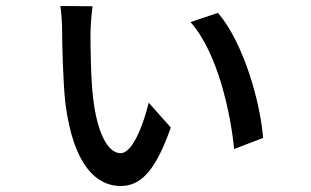

<svg xmlns="http://www.w3.org/2000/svg" viewBox="-20 -595 1040 643"><path d="M290 -574 182 -575C185 -561 188 -515 188 -494C188 -450 191 -321 199 -249C226 -37 306 28 384 28C455 28 503 -29 552 -168L478 -251C460 -177 424 -82 384 -82C340 -82 305 -153 292 -266C284 -328 283 -441 283 -484C283 -503 287 -557 290 -574ZM710 -552 618 -521C710 -418 753 -212 764 -96L861 -133C853 -246 798 -449 710 -552Z"/></svg>

Font: Spoqa Han Sans Neo Medium
Style: Regular
Weight: 500
Designer: [Spoqa Han Sans Neo] Dong-huui Kim  Younghwa Kang  Yujin Lee  [Noto Sans] Ryoko NISHIZUKA  (kana & ideographs); Paul D. 
Foundry: Spoqa (http://www.spoqa-han-sans.com)
Version: Version 1.000